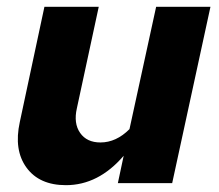

<svg xmlns="http://www.w3.org/2000/svg" viewBox="-20 -536 640 562"><path d="M173 6Q95 6 57.5 -45.5Q20 -97 38 -179L110 -516H269L205 -219Q195 -175 214.5 -147Q234 -119 274 -119Q320 -119 359 -158L437 -516H596L484 0H325L342 -80Q268 6 173 6Z"/></svg>

Font: Red Hat Mono
Style: Bold Italic
Weight: 700
Italic angle: -12°
Monospace: yes
Designer: Pentagram, MCKL
Foundry: Pentagram, MCKL
Version: Version 1.023; ttfautohint (v1.8.3)